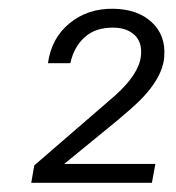

<svg xmlns="http://www.w3.org/2000/svg" viewBox="-20 -736 395 432"><path d="M321.8 -324.7H50.3L57.1 -363.8L238.3 -520.5Q292 -568.4 296.9 -608.9Q300.8 -640.1 283 -657Q265.1 -673.8 234.9 -673.8Q195.3 -674.3 170.9 -652.6Q146.5 -630.9 138.2 -593.8H87.9Q95.7 -650.4 136.7 -683.8Q177.7 -717.3 235.4 -716.3Q290 -715.3 321.5 -686Q353 -656.7 349.6 -609.4Q346.2 -553.2 273.4 -490.2L242.7 -463.9L124.5 -367.2H329.6Z"/></svg>

Font: RobotoInd Light
Style: Italic
Weight: 300
Italic angle: -12°
Designer: Google
Version: Version 2.001151; 2014